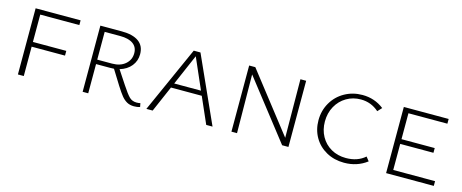

<svg xmlns="http://www.w3.org/2000/svg" viewBox="-34 -879 3115 1295"><g transform="rotate(15 1523.5 -231.0)"><path d="M139 -429V-238H372V-205H139V0H98V-462H412V-429Z M951 -1Q933 5 909 5Q880 5 859 -7Q838 -19 821 -40Q804 -61 778 -102L714 -205Q705 -204 687 -204H589V0H550V-462H700Q777 -462 818 -432.5Q859 -403 859 -345Q859 -298 830.5 -262.5Q802 -227 751 -212L813 -118Q849 -63 869 -43.5Q889 -24 920 -24Q934 -24 946 -27ZM692 -235Q750 -235 784.5 -265Q819 -295 819 -341Q819 -384 787.5 -406.5Q756 -429 697 -429H589V-235Z M1333 -182H1118L1039 0H995L1202 -462H1249L1457 0H1413ZM1319 -214 1225 -429 1132 -214Z M1987 -462V0H1943L1624 -409L1628 0H1589V-462H1632L1950 -54L1947 -462Z M2136 -227Q2136 -294 2168 -349.5Q2200 -405 2256 -436.5Q2312 -468 2380 -468Q2465 -468 2530 -417L2503 -388Q2449 -436 2377 -436Q2322 -436 2277 -409.5Q2232 -383 2206 -336Q2180 -289 2180 -230Q2180 -172 2205.5 -126Q2231 -80 2276.5 -54Q2322 -28 2380 -28Q2461 -28 2513 -74L2535 -46Q2467 6 2376 6Q2307 6 2252 -24.5Q2197 -55 2166.5 -108Q2136 -161 2136 -227Z M3002 -33V0H2669V-462H2982V-429H2710V-248H2942V-215H2710V-33Z"/></g></svg>

Font: Ysabeau SC Light
Style: Regular
Weight: 300
Designer: Christian Thalmann (Catharsis Fonts)
Version: Version 0.003